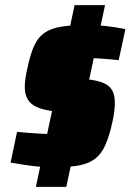

<svg xmlns="http://www.w3.org/2000/svg" viewBox="-20 -716 506 744"><path d="M193 -68Q172 -68 151 -69Q130 -70 109 -72.5Q88 -75 66.5 -78.5Q45 -82 21 -86L46 -205Q65 -203 86.5 -201.5Q108 -200 130 -198.5Q152 -197 170 -197Q205 -197 222.5 -199.5Q240 -202 247.5 -210.5Q255 -219 259 -237Q261 -244 261.5 -249.5Q262 -255 262 -259Q262 -268 255.5 -271Q249 -274 231 -277L169 -288Q120 -296 98 -317.5Q76 -339 76 -380Q76 -396 79 -415Q82 -434 87 -456Q98 -507 112.5 -539Q127 -571 152 -588.5Q177 -606 216.5 -612.5Q256 -619 316 -619Q347 -619 375.5 -616.5Q404 -614 428 -610Q452 -606 466 -603L440 -483Q419 -485 397 -487Q375 -489 356 -490Q337 -491 323 -491Q291 -491 275 -488.5Q259 -486 252.5 -478.5Q246 -471 243 -455Q241 -448 240.5 -442.5Q240 -437 240 -433Q240 -425 246 -421.5Q252 -418 269 -416L338 -406Q369 -401 388 -391Q407 -381 416 -363.5Q425 -346 425 -319Q425 -304 423 -286Q421 -268 416 -245Q404 -190 389 -155.5Q374 -121 350 -102Q326 -83 288.5 -75.5Q251 -68 193 -68ZM119 8 269 -696H387L237 8Z"/></svg>

Font: Saira SemiCondensed ExtraBold
Style: Italic
Weight: 800
Width: 4
Italic angle: -12°
Designer: Hector Gatti with collaboration of the Omnibus-Type team
Foundry: Omnibus-Type
Version: Version 1.101